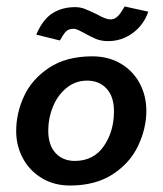

<svg xmlns="http://www.w3.org/2000/svg" viewBox="-20 -564 502 593"><path d="M30 0ZM432 -222Q432 -268 411.5 -306.5Q391 -345 353 -367.5Q315 -390 265 -390Q185 -390 132 -355Q79 -320 54.5 -267.5Q30 -215 30 -159Q30 -114 50.5 -75.5Q71 -37 109 -14Q147 9 196 9Q275 9 328.5 -26Q382 -61 407 -114.5Q432 -168 432 -222ZM332 -220Q332 -158 300.5 -112.5Q269 -67 211 -67Q174 -67 151.5 -91.5Q129 -116 129 -161Q129 -199 143.5 -234.5Q158 -270 185.5 -292.5Q213 -315 249 -315Q286 -315 309 -290.5Q332 -266 332 -220ZM92 -457 165 -439Q176 -459 184 -467Q192 -475 207 -475Q214 -475 222.5 -471Q231 -467 240 -462Q261 -450 277 -443.5Q293 -437 314 -437Q356 -437 390 -462Q424 -487 438 -528L365 -544Q363 -541 356 -529.5Q349 -518 340.5 -511Q332 -504 321 -504Q307 -504 279 -520Q256 -531 242 -536.5Q228 -542 212 -542Q172 -542 142 -523Q112 -504 92 -457Z"/></svg>

Font: Cambay Devanagari
Style: Bold Italic
Weight: 700
Designer: Pooja Saxena
Foundry: Pooja Saxena
Version: Version 1.005;PS 001.005;hotconv 1.0.70;makeotf.lib2.5.58329